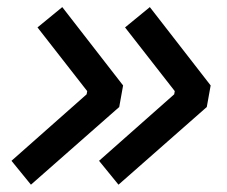

<svg xmlns="http://www.w3.org/2000/svg" viewBox="-20 -522 626 530"><path d="M65.4 -12.2 11.7 -78.1 219.2 -261.7 220.7 -270.5 83.5 -446.3 151.9 -502.4 319.8 -286.1 309.1 -226.6ZM307.1 -12.2 253.4 -78.1 460.9 -261.7 462.4 -270.5 325.2 -446.3 393.6 -502.4 561.5 -286.1 550.8 -226.6Z"/></svg>

Font: Cascadia Mono PL
Style: Italic
Weight: 400
Italic angle: -10°
Monospace: yes
Designer: Aaron Bell
Foundry: Saja Typeworks
Version: Version 2404.023; ttfautohint (v1.8.4)